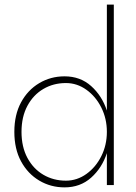

<svg xmlns="http://www.w3.org/2000/svg" viewBox="-20 -800 590 830"><path d="M42 -230Q42 -304 71 -357.5Q100 -411 149.5 -440.5Q199 -470 259 -470Q327 -470 374 -428Q421 -386 442 -322V-780H472V0H442V-138Q421 -74 374 -32Q327 10 259 10Q199 10 149.5 -19.5Q100 -49 71 -102.5Q42 -156 42 -230ZM73 -230Q73 -165 98.5 -117.5Q124 -70 167.5 -44.5Q211 -19 265 -19Q313 -19 353.5 -48Q394 -77 418 -125Q442 -173 442 -230Q442 -287 418 -335Q394 -383 353.5 -412Q313 -441 265 -441Q211 -441 167.5 -415.5Q124 -390 98.5 -342.5Q73 -295 73 -230Z"/></svg>

Font: Jost* Thin
Style: Regular
Weight: 200
Version: Version 3.7